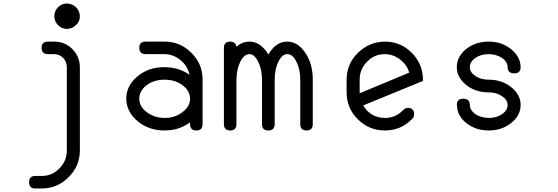

<svg xmlns="http://www.w3.org/2000/svg" viewBox="-20 -740 3165 1089"><path d="M216 329C275.3 329 326 308 368 266C410.7 224.7 432.3 174.3 433 115V114V-36V-288V-359V-360C432.3 -400 418 -434 390 -462C362 -490 328 -504 288 -504H252C228 -504 216 -492.3 216 -469C216 -445 228 -433 252 -433H288C308 -432.3 325 -425 339 -411C352.3 -396.3 359 -379 359 -359V-288V-36V114C359 153.3 345 187 317 215C289.7 243.7 256 258 216 258H180C156.7 258 145 270 145 294C145 317.3 156.7 329 180 329ZM359 -720C339.7 -720 323 -713 309 -699C295 -684.3 288 -667.3 288 -648C288 -628.7 295 -612 309 -598C323 -583.3 339.7 -576 359 -576C379.7 -576.7 397 -584 411 -598C425.7 -611.3 433 -628 433 -648C432.3 -668 425 -685 411 -699C396.3 -713 379 -720 359 -720Z M913 -288C953 -288 987 -277.7 1015 -257C1043.7 -235.7 1058 -210 1058 -180C1058 -150.7 1043.7 -125.3 1015 -104C987 -82 953 -71 913 -71C873.7 -71.7 840 -82.7 812 -104C784 -125.3 770 -150.7 770 -180C770 -210 784 -235.7 812 -257C839.3 -277.7 873 -288 913 -288ZM1129 -289C1129 -348.3 1107.7 -399 1065 -441C1023 -483 972.3 -504 913 -504H805C781.7 -504 770 -492.3 770 -469C770 -445 781.7 -433 805 -433H913C947.7 -432.3 978.3 -420.7 1005 -398C1031 -376 1047.7 -348.7 1055 -316C1013.7 -344.7 966.3 -359 913 -359C853.7 -359.7 802.7 -342.3 760 -307C717.3 -271.7 696 -229.3 696 -180C696.7 -130.7 718 -88.3 760 -53C802.7 -17.7 853.7 0 913 0C968.3 0 1016.7 -15.3 1058 -46V-36C1058 -12 1070 0 1094 0C1117.3 0 1129 -12 1129 -36V-108V-180V-252V-288Z M1754 -36V-288C1754 -348 1740 -398.7 1712 -440C1683.3 -482.7 1649 -504 1609 -504C1566.3 -504 1530.7 -479.7 1502 -431C1472.7 -479.7 1437 -504 1395 -504C1368.3 -504 1343.7 -494.3 1321 -475C1317.7 -494.3 1306 -504 1286 -504C1262 -504 1250 -492.3 1250 -469V-395V-351V-288V-216V-36C1250 -12 1262 0 1286 0C1309.3 0 1321 -12 1321 -36V-216V-288C1321.7 -328 1329 -362 1343 -390C1357.7 -418.7 1375 -433 1395 -433C1413.7 -433 1430 -418.7 1444 -390C1458.7 -362 1466 -328 1466 -288V-36C1466 -12 1478 0 1502 0C1526 0 1538 -12 1538 -36V-288C1538 -328 1545 -362 1559 -390C1573 -418.7 1589.7 -433 1609 -433C1629.7 -433 1647 -418.7 1661 -390C1675.7 -362 1683 -328 1683 -288V-36C1683 -12 1695 0 1719 0C1742.3 0 1754 -12 1754 -36Z M1946 -216C1946 -156 1967.3 -105 2010 -63C2052.7 -21 2103.7 0 2163 0C2223 0 2273.7 -21 2315 -63C2324.3 -70.3 2329 -80 2329 -92C2329 -116 2317 -128 2293 -128C2282.3 -128 2273.3 -123.3 2266 -114H2265C2237 -85.3 2203 -71 2163 -71C2109 -71.7 2068 -95.3 2040 -142C2190.7 -203.3 2303.7 -249.7 2379 -281V-288V-289C2378.3 -348.3 2357 -399 2315 -441C2273 -483 2222.3 -504 2163 -504C2103.7 -503.3 2052.7 -482 2010 -440C1967.3 -398.7 1946 -348 1946 -288V-251V-229ZM2301 -328C2175.7 -276 2082 -237 2020 -211V-213V-216V-288C2020 -328 2034 -362 2062 -390C2089.3 -418.7 2123 -433 2163 -433C2195.7 -432.3 2224.7 -422 2250 -402C2275.3 -382.7 2292.3 -358 2301 -328Z M2752 -216C2782 -216 2807.3 -208.7 2828 -194C2848.7 -180 2859 -163.7 2859 -145C2859 -124.3 2848.7 -107 2828 -93C2807.3 -78.3 2782 -71 2752 -71C2722 -71.7 2696.7 -79 2676 -93C2655.3 -107.7 2645 -125 2645 -145C2644.3 -168.3 2632 -180 2608 -180C2583.3 -180 2571 -168.3 2571 -145C2571 -144.3 2571.3 -144 2572 -144C2572 -104 2589.7 -70 2625 -42C2660.3 -14 2702.7 0 2752 0C2801.3 0 2843.7 -14 2879 -42C2915 -70.7 2933 -105 2933 -145C2933 -183.7 2915 -217.3 2879 -246C2843.7 -274 2801.3 -288 2752 -288C2722 -288 2696.7 -295 2676 -309C2655.3 -323 2645 -339.7 2645 -359C2645 -379.7 2655.3 -397 2676 -411C2696.7 -425.7 2722 -433 2752 -433C2782 -432.3 2807.3 -425 2828 -411C2848.7 -396.3 2859 -379 2859 -359C2859.7 -335.7 2872 -324 2896 -324C2920.7 -324 2933 -335.7 2933 -359V-360V-361C2931.7 -400.3 2913.3 -434 2878 -462C2842.7 -490 2800.7 -504 2752 -504C2702 -504 2659.3 -490 2624 -462C2588.7 -433.3 2571 -399 2571 -359C2571 -320.3 2588.7 -286.7 2624 -258C2659.3 -230 2702 -216 2752 -216Z"/></svg>

Font: Semi-Coder
Style: Regular
Weight: 400
Version: 0.1000